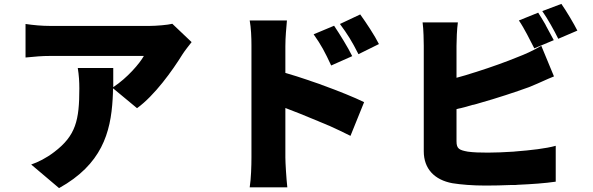

<svg xmlns="http://www.w3.org/2000/svg" viewBox="-20 -893 3040 985"><path d="M561 -544H379C385 -507 387 -474 387 -439C387 -276 369 -197 258 -113C216 -81 175 -61 140 -49L283 72C501 -49 548 -211 558 -386L560 -440L559 -391C560 -407 560 -423 560 -440L683 -338C773 -403 864 -530 916 -614C926 -630 951 -662 963 -677L864 -771C842 -765 780 -760 747 -760H238C194 -760 152 -764 111 -770V-598C163 -603 194 -606 238 -606H718C697 -568 633 -493 561 -446C561 -464 561 -482 561 -501V-510V-544ZM560 -446 561 -471Z M1924 -667C1902 -711 1859 -776 1828 -819L1724 -770C1763 -717 1784 -684 1819 -615L1924 -667ZM1444 -85V-339C1491 -321 1545 -300 1599 -277L1609 -273L1618 -269C1629 -265 1640 -260 1652 -255L1661 -251L1671 -247C1708 -230 1745 -213 1778 -196L1848 -369C1799 -393 1718 -426 1632 -457L1622 -461C1606 -466 1590 -472 1575 -477L1564 -481C1523 -495 1482 -508 1444 -519V-656C1444 -704 1449 -750 1452 -788H1261C1268 -751 1270 -700 1270 -661V-85C1270 -44 1268 25 1261 68H1454C1449 23 1444 -58 1444 -85ZM1787 -605C1765 -650 1724 -716 1694 -761L1589 -717C1628 -662 1647 -626 1679 -557L1787 -605Z M2942 -736C2925 -770 2886 -836 2860 -873L2762 -836C2789 -798 2824 -735 2844 -694L2942 -736ZM2821 -687C2811 -705 2797 -732 2782 -759L2777 -769C2764 -791 2751 -813 2741 -828L2642 -788C2669 -749 2700 -686 2721 -645L2821 -687ZM2831 39V-145C2781 -131 2702 -122 2624 -116L2614 -115C2567 -112 2521 -110 2483 -110C2441 -110 2409 -111 2380 -115C2337 -123 2322 -129 2322 -168V-333C2326 -334 2329 -335 2333 -336L2343 -338C2350 -340 2357 -342 2363 -343L2374 -346L2384 -349C2388 -350 2391 -351 2395 -352L2405 -355C2408 -355 2412 -356 2415 -357L2426 -360L2436 -363C2532 -390 2625 -421 2694 -446C2719 -456 2751 -470 2784 -485L2793 -489C2803 -493 2813 -497 2822 -501L2757 -658C2711 -631 2674 -615 2635 -600C2579 -577 2502 -549 2423 -524L2413 -521C2383 -511 2352 -502 2322 -494V-658C2322 -687 2324 -744 2329 -778H2148C2153 -744 2154 -678 2154 -658V-117C2154 -27 2209 30 2301 47C2345 54 2404 59 2472 59C2512 59 2558 58 2604 56H2614C2618 56 2621 56 2625 56L2636 55C2707 52 2777 47 2831 39Z"/></svg>

Font: Glow Sans SC Normal Heavy
Style: Regular
Weight: 900
Designer: Ryoko NISHIZUKA (kana, bopomofo & ideographs); Paul D. Hunt (Latin, Greek & Cyrillic); Sandoll Communications, Soo-young
Version: Version 0.93